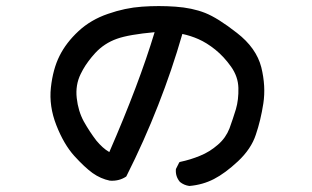

<svg xmlns="http://www.w3.org/2000/svg" viewBox="-20 -613 1040 639"><path d="M609.9 5.9Q592.3 3.4 579.1 -7.3L578.6 -7.8Q563.5 -25.9 565.4 -49.3V-50.3L565.9 -51.3L575.7 -70.8L577.1 -73.2L579.6 -74.2Q614.3 -81.5 646 -94.7Q677.7 -107.4 705.1 -131.3Q718.8 -143.1 728.3 -156.7Q737.8 -170.4 743.7 -185.5Q755.4 -217.8 765.1 -249.5Q774.4 -281.2 773.4 -320.3Q772.9 -339.4 766.8 -356.9Q760.7 -374.5 749 -391.1Q725.1 -424.8 696.5 -447.8Q668 -470.7 640.1 -482.9Q614.7 -494.1 586.9 -500Q552.2 -379.4 506.3 -262.7Q459.5 -143.1 400.9 -26.9L399.9 -25.4L398.4 -24.4Q375.5 -9.8 346.2 -11.7H345.7Q314.9 -18.1 288.1 -37.1Q261.7 -56.2 227.1 -94.2Q192.4 -132.8 167.5 -196.3Q142.6 -259.8 149.4 -321.8Q156.2 -383.3 178.2 -427.2Q200.2 -471.2 241.2 -509.3Q282.2 -547.4 339.4 -566.9Q396.5 -586.9 452.6 -590.8Q481 -592.8 508.5 -592.8Q536.1 -592.8 564 -590.8Q619.6 -586.9 662.4 -570.1Q705.1 -553.2 768.6 -503.4Q800.8 -478.5 821 -450Q841.3 -421.4 849.6 -389.2Q865.2 -325.7 856.4 -268.6Q847.7 -212.4 831.5 -165Q823.7 -141.1 808.8 -118.9Q793.9 -96.7 772 -76.2Q729 -36.1 691.9 -17.1Q654.8 2 610.8 5.9H610.4ZM494.6 -505.9Q452.1 -502 420.9 -496.6Q389.6 -491.2 369.1 -483.9Q326.7 -468.8 296.9 -436.5Q290.5 -429.7 285.2 -423.1Q279.8 -416.5 274.7 -409.7Q269.5 -402.8 264.9 -395.8Q260.3 -388.7 256.1 -381.3Q252 -374 248.5 -366.7Q230.5 -330.1 235.4 -286.6Q240.2 -243.2 258.8 -209Q278.3 -174.3 300.8 -145Q311 -132.8 321.8 -123Q332.5 -113.3 343.8 -106.9Q442.9 -334.5 494.6 -505.9Z"/></svg>

Font: NaikaiFont
Style: SemiBold
Weight: 600
Version: Version 1.89